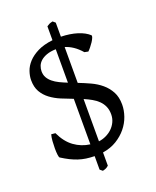

<svg xmlns="http://www.w3.org/2000/svg" viewBox="-142 -759 752 927"><g transform="rotate(-20 234.5 -295.5)"><path d="M109.9 -467.8Q109.9 -449.2 117.7 -435.3Q125.5 -421.4 139.2 -410.2Q152.8 -398.9 171.4 -389.9Q189.9 -380.9 210.9 -372.6V-544.4Q182.6 -543.5 163.3 -536.4Q144 -529.3 132.1 -518.6Q120.1 -507.8 115 -494.4Q109.9 -481 109.9 -467.8ZM355 -158.2Q355 -181.2 347.2 -198.7Q339.4 -216.3 325.7 -229.7Q312 -243.2 293.7 -253.4Q275.4 -263.7 254.9 -272.5V-55.2Q274.4 -57.6 292.5 -66.2Q310.5 -74.7 324.5 -88.1Q338.4 -101.6 346.7 -119.4Q355 -137.2 355 -158.2ZM254.9 69.8Q250.5 73.7 247.3 75.9Q244.1 78.1 241 79.6Q237.8 81.1 233.9 82.3Q230 83.5 224.1 85L210.9 74.2V4.9Q187.5 4.4 167.5 1.5Q147.5 -1.5 128.4 -7.8Q109.4 -14.2 90.3 -23.7Q71.3 -33.2 49.8 -46.9Q46.4 -49.3 44.7 -63.2Q43 -77.1 43 -95.5Q43 -113.8 44.4 -133.1Q45.9 -152.3 49.8 -166L70.8 -164.1Q94.2 -113.8 130.4 -87.6Q166.5 -61.5 210.9 -55.7V-289.6Q180.7 -300.8 151.6 -313Q122.6 -325.2 99.4 -342.5Q76.2 -359.9 62 -384.3Q47.9 -408.7 47.9 -444.8Q47.9 -465.3 55.9 -489Q64 -512.7 83 -533.4Q102.1 -554.2 133.3 -569.8Q164.6 -585.4 210.9 -590.8V-662.1Q217.8 -666 220.7 -668Q223.6 -669.9 226.1 -671.1Q228.5 -672.4 231.7 -673.1Q234.9 -673.8 242.2 -675.8L254.9 -665V-592.8Q277.3 -592.3 298.6 -589.1Q319.8 -585.9 338.4 -580.1Q356.9 -574.2 371.6 -566.2Q386.2 -558.1 396 -548.8Q398.9 -545.4 395.3 -536.4Q391.6 -527.3 384.8 -516.8Q377.9 -506.3 369.6 -496.1Q361.3 -485.8 355 -480L335.9 -483.9Q316.4 -506.3 295.9 -520Q275.4 -533.7 254.9 -539.6V-355.5Q285.2 -343.8 314.9 -330.1Q344.7 -316.4 368.2 -296.6Q391.6 -276.9 406.2 -249.8Q420.9 -222.7 420.9 -184.1Q420.9 -154.8 410.4 -124.5Q399.9 -94.2 378.9 -68.4Q357.9 -42.5 326.9 -23.4Q295.9 -4.4 254.9 2Z"/></g></svg>

Font: Gentium Plus Phon
Style: Regular
Weight: 400
Designer: J. Victor Gaultney, Annie Olsen, Iska Routamaa, Becca Hirsbrunner
Foundry: SIL International
Version: Version 5.000